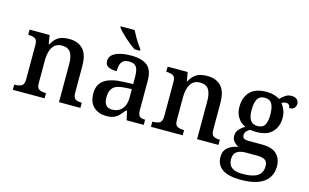

<svg xmlns="http://www.w3.org/2000/svg" viewBox="-113 -1087 2651 1648"><g transform="rotate(15 1212.0 -263.0)"><path d="M25 0V-46H31Q65 -46 88.5 -58Q112 -70 112 -117V-423Q112 -467 90 -478.5Q68 -490 35 -490H30V-536H208L221 -458H226Q247 -496 270.5 -515Q294 -534 322 -540.5Q350 -547 381 -547Q460 -547 504 -500.5Q548 -454 548 -352V-117Q548 -71 567.5 -58.5Q587 -46 621 -46H625V0H435V-340Q435 -405 412.5 -440.5Q390 -476 335 -476Q294 -476 270 -454Q246 -432 235.5 -395.5Q225 -359 225 -316V-112Q225 -69 247.5 -57.5Q270 -46 303 -46H307V0Z M856 10Q789 10 744.5 -29.5Q700 -69 700 -151Q700 -231 756.5 -269.5Q813 -308 927 -312L1010 -315V-373Q1010 -409 1004.5 -435.5Q999 -462 981.5 -477.5Q964 -493 927 -493Q893 -493 875 -479Q857 -465 850.5 -440.5Q844 -416 844 -385Q794 -385 768 -399.5Q742 -414 742 -449Q742 -485 768 -506Q794 -527 837 -537Q880 -547 931 -547Q1027 -547 1075 -508.5Q1123 -470 1123 -375V-117Q1123 -76 1136.5 -61Q1150 -46 1184 -46H1188V0H1036L1018 -80H1010Q988 -53 968.5 -32.5Q949 -12 923 -1Q897 10 856 10ZM890 -56Q945 -56 977.5 -92.5Q1010 -129 1010 -191V-270L952 -267Q875 -263 846 -233.5Q817 -204 817 -146Q817 -56 890 -56ZM944 -606Q923 -620 898 -639.5Q873 -659 849 -681Q825 -703 806 -723Q787 -743 778 -756V-766H902Q913 -744 928 -717Q943 -690 960.5 -664Q978 -638 992 -619V-606Z M1252 0V-46H1258Q1292 -46 1315.5 -58Q1339 -70 1339 -117V-423Q1339 -467 1317 -478.5Q1295 -490 1262 -490H1257V-536H1435L1448 -458H1453Q1474 -496 1497.5 -515Q1521 -534 1549 -540.5Q1577 -547 1608 -547Q1687 -547 1731 -500.5Q1775 -454 1775 -352V-117Q1775 -71 1794.5 -58.5Q1814 -46 1848 -46H1852V0H1662V-340Q1662 -405 1639.5 -440.5Q1617 -476 1562 -476Q1521 -476 1497 -454Q1473 -432 1462.5 -395.5Q1452 -359 1452 -316V-112Q1452 -69 1474.5 -57.5Q1497 -46 1530 -46H1534V0Z M2112 240Q2003 240 1949 202.5Q1895 165 1895 96Q1895 39 1932 9.5Q1969 -20 2023 -28Q2001 -37 1981.5 -58Q1962 -79 1962 -112Q1962 -143 1981 -166Q2000 -189 2035 -210Q1992 -227 1966.5 -267.5Q1941 -308 1941 -362Q1941 -449 1989.5 -498Q2038 -547 2136 -547Q2172 -547 2203.5 -537.5Q2235 -528 2252 -515Q2270 -535 2294.5 -552Q2319 -569 2351 -569Q2383 -569 2399 -553Q2415 -537 2415 -516Q2415 -494 2401.5 -478Q2388 -462 2356 -462Q2356 -476 2347.5 -487.5Q2339 -499 2321 -499Q2299 -499 2281 -487Q2299 -466 2311.5 -435.5Q2324 -405 2324 -364Q2324 -289 2278 -240Q2232 -191 2136 -191Q2125 -191 2108 -192.5Q2091 -194 2082 -195Q2064 -187 2051 -172.5Q2038 -158 2038 -136Q2038 -119 2050 -109.5Q2062 -100 2095 -100H2211Q2304 -100 2344.5 -58.5Q2385 -17 2385 50Q2385 138 2318.5 189Q2252 240 2112 240ZM2114 187Q2181 187 2219.5 173Q2258 159 2274 133.5Q2290 108 2290 73Q2290 32 2266 17.5Q2242 3 2195 3H2091Q2066 3 2042.5 10Q2019 17 2003.5 35.5Q1988 54 1988 92Q1988 120 2000 141.5Q2012 163 2039.5 175Q2067 187 2114 187ZM2133 -243Q2179 -243 2197 -273.5Q2215 -304 2215 -365Q2215 -429 2196.5 -461.5Q2178 -494 2132 -494Q2087 -494 2068 -460.5Q2049 -427 2049 -364Q2049 -304 2068.5 -273.5Q2088 -243 2133 -243Z"/></g></svg>

Font: Noto Nastaliq Urdu Medium
Style: Regular
Weight: 500
Designer: Monotype Design Team (Patrick Giasson: type design, Kamal Mansour: OpenType code, Glenda Bellarosa). Updated by Simon Co
Foundry: Monotype Imaging Inc., Simon Cozens
Version: Version 3.007